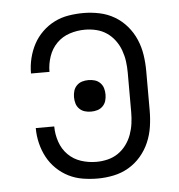

<svg xmlns="http://www.w3.org/2000/svg" viewBox="-45 -580 589 631"><g transform="rotate(-5 250.0 -265.0)"><path d="M253 8Q228 8 203.5 4Q179 0 157 -11Q135 -22 117 -39.5Q99 -57 87.5 -78.5Q76 -100 70 -124.5Q64 -149 64 -174Q64 -174 64 -174.5Q64 -175 64 -175H125Q125 -175 125 -174.5Q125 -174 125 -174Q125 -149 133.5 -124Q142 -99 160 -81Q178 -63 202.5 -55Q227 -47 253 -47Q272 -47 290.5 -51.5Q309 -56 324.5 -66.5Q340 -77 351.5 -92.5Q363 -108 369.5 -126Q376 -144 378.5 -162.5Q381 -181 381 -200V-330Q381 -349 378.5 -367.5Q376 -386 369.5 -404Q363 -422 351.5 -437.5Q340 -453 324.5 -463.5Q309 -474 290.5 -478.5Q272 -483 253 -483Q227 -483 202.5 -475Q178 -467 160 -449Q142 -431 133.5 -406Q125 -381 125 -356Q125 -356 125 -355.5Q125 -355 125 -355H64Q64 -355 64 -355.5Q64 -356 64 -356Q64 -381 70 -405.5Q76 -430 87.5 -451.5Q99 -473 117 -490.5Q135 -508 157 -519Q179 -530 203.5 -534Q228 -538 253 -538Q279 -538 305.5 -532.5Q332 -527 355 -513.5Q378 -500 395.5 -479.5Q413 -459 423.5 -434.5Q434 -410 438 -383.5Q442 -357 442 -330V-200Q442 -173 438 -146.5Q434 -120 423.5 -95.5Q413 -71 395.5 -50.5Q378 -30 355 -16.5Q332 -3 305.5 2.5Q279 8 253 8ZM250 -213Q239 -213 229 -216Q219 -219 211.5 -226.5Q204 -234 201 -244Q198 -254 198 -265Q198 -276 201 -286Q204 -296 211.5 -303.5Q219 -311 229 -314Q239 -317 250 -317Q261 -317 271 -314Q281 -311 288.5 -303.5Q296 -296 299 -286Q302 -276 302 -265Q302 -254 299 -244Q296 -234 288.5 -226.5Q281 -219 271 -216Q261 -213 250 -213Z"/></g></svg>

Font: Iosevka Term Light
Style: Regular
Weight: 300
Monospace: yes
Designer: Belleve Invis
Foundry: Belleve Invis
Version: Version 9.0.1; ttfautohint (v1.8.3)